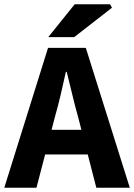

<svg xmlns="http://www.w3.org/2000/svg" viewBox="-26 -875 625 895"><path d="M-6 0 198 -652H374L579 0H423L338 -330Q324 -379 311 -434Q298 -489 285 -540H281Q270 -489 257 -434Q244 -379 230 -330L144 0ZM128 -155V-270H442V-155ZM199 -702 322 -855H487L496 -839L320 -702Z"/></svg>

Font: Source Sans 3
Style: Bold
Weight: 700
Designer: Paul D. Hunt
Foundry: Adobe
Version: Version 3.052;hotconv 1.1.0;makeotfexe 2.6.0